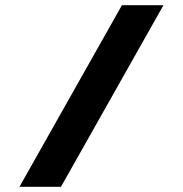

<svg xmlns="http://www.w3.org/2000/svg" viewBox="-20 -720 705 740"><path d="M610 -700 215 0H55L450 -700Z"/></svg>

Font: Copperplate Sans CC
Style: Bold
Weight: 700
Designer: indestructible type*
Foundry: Cowboy Collective
Version: Version 1.000